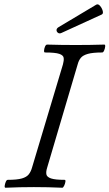

<svg xmlns="http://www.w3.org/2000/svg" viewBox="-20 -877 513 900"><path d="M6 3Q1 3 2 -6Q3 -15 7 -24.5Q11 -34 16 -34Q60 -34 82.5 -40.5Q105 -47 115 -60Q125 -73 130 -91L275 -575Q280 -593 278.5 -605.5Q277 -618 258 -624.5Q239 -631 191 -631Q186 -631 186.5 -640Q187 -649 191 -658.5Q195 -668 201 -668Q234 -667 267.5 -666.5Q301 -666 335 -666Q368 -666 402 -666.5Q436 -667 469 -668Q474 -668 473 -658.5Q472 -649 468 -640Q464 -631 459 -631Q415 -631 392 -624.5Q369 -618 359 -606Q349 -594 344 -575L201 -91Q195 -72 197.5 -59.5Q200 -47 219.5 -40.5Q239 -34 283 -34Q288 -34 286.5 -24.5Q285 -15 280.5 -6Q276 3 272 3Q205 0 139 0Q73 0 6 3ZM269 -723Q259 -718 252 -723Q245 -728 245 -736Q245 -744 255 -750L431 -855Q440 -860 449 -849.5Q458 -839 461.5 -826Q465 -813 457 -809Z"/></svg>

Font: Junicode SmExp
Style: Italic
Weight: 400
Width: 6
Italic angle: -11°
Designer: Peter S. Baker
Version: Version 2.205; ttfautohint (v1.8.4)